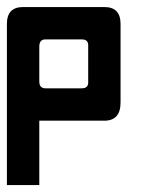

<svg xmlns="http://www.w3.org/2000/svg" viewBox="-20 -536 418 556"><path d="M93.8 -400.9V-300.3Q93.8 -280.3 111.3 -280.3H216.8Q235.4 -280.3 235.4 -296.9V-405.3Q235.4 -421.9 216.8 -421.9H111.3Q93.8 -421.9 93.8 -400.9ZM93.8 0H0V-466.8Q0 -515.6 46.9 -515.6H282.2Q329.1 -515.6 329.1 -466.8V-239.3Q329.1 -186.5 282.2 -186.5H93.8Z"/></svg>

Font: Aswaq
Style: Regular
Weight: 400
Designer: Husham Jawad
Version: Version 1.000;November 3, 2021;FontCreator 14.0.0.2814 32-bi